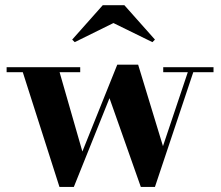

<svg xmlns="http://www.w3.org/2000/svg" viewBox="-20 -724 867 754"><path d="M818.5 -460V-440.5H739L588.5 10H533L410 -338.5L270 10H213.5L69.5 -440.5H6V-460H295V-440.5H214L303.5 -129L440.5 -470H522.5L620 -150L717.5 -440.5H621V-460ZM273.5 -558.5 263.5 -568.5 383.5 -703.5H468.5L588.5 -568.5L578.5 -558.5L425.5 -633.5Z"/></svg>

Font: Bodoni Moda
Style: Bold
Weight: 700
Designer: Owen Earl
Foundry: indestructible type
Version: Version 2.005